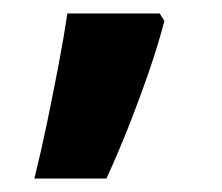

<svg xmlns="http://www.w3.org/2000/svg" viewBox="-20 -136 330 285"><path d="M217 -116 224 -105Q215 -70 201 -29.5Q187 11 171 51.5Q155 92 138 129H31Q41 89 50 45.5Q59 2 67 -40Q75 -82 80 -116Z"/></svg>

Font: Noto Sans Tamil
Style: Regular
Weight: 400
Designer: Jelle Bosma - Monotype Design Team
Foundry: Monotype Imaging Inc.
Version: Version 2.003